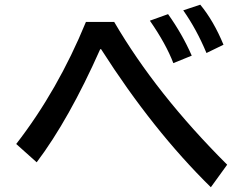

<svg xmlns="http://www.w3.org/2000/svg" viewBox="-20 -788 1039 815"><path d="M48.8 -176.8Q225.6 -404.8 344.7 -694.8H464.8Q643.6 -388.7 944.3 -88.9L875 6.8Q628.9 -234.9 409.2 -579.1H405.3Q272.5 -280.3 135.7 -99.1ZM715.8 -520Q684.6 -601.6 616.2 -700.2L693.4 -728Q753.9 -643.1 793.9 -551.8ZM856.4 -563Q814.5 -663.6 757.8 -744.1L830.1 -768.1Q886.7 -699.7 928.7 -598.1Z"/></svg>

Font: UDEV Gothic 35
Style: Bold
Weight: 700
Version: v2.1.0; ttfautohint (v1.8.4.7-5d5b-dirty) -l 6 -r 45 -G 200 